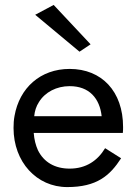

<svg xmlns="http://www.w3.org/2000/svg" viewBox="-20 -750 555 780"><path d="M123 -690 303 -540 348 -570 198 -730ZM407 -148C377 -98 330 -65 263 -65C203 -65 158 -91 134 -140C125 -160 119 -183 117 -210H479C480 -218 480 -226 480 -234C480 -379 393 -470 263 -470C144 -470 59 -393 39 -279C36 -263 35 -247 35 -230C35 -92 129 10 253 10C373 10 426 -36 472 -107ZM119 -278C121 -299 127 -318 138 -335C163 -376 210 -400 263 -400C343 -400 385 -350 393 -278Z"/></svg>

Font: Jost
Style: Regular
Weight: 400
Version: Version 3.710